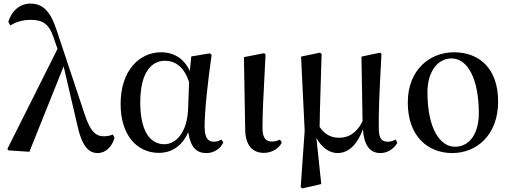

<svg xmlns="http://www.w3.org/2000/svg" viewBox="-20 -833 2827 1065"><path d="M522 16C565 16 602 -18 615 -69L606 -87C591 -80 570 -77 556 -77C512 -77 481 -103 450 -198L294 -666C260 -771 217 -813 149 -813C88 -813 44 -771 26 -712L37 -692C65 -709 102 -723 150 -723C213 -723 251 -703 276 -628L299 -562L21 -7L26 1L143 9L333 -465L407 -147C435 -15 475 16 522 16Z M862 15C924 15 988 -16 1024 -100C1037 -17 1068 16 1125 16C1169 16 1203 -10 1219 -43L1208 -59C1195 -52 1184 -47 1166 -47C1133 -47 1115 -69 1115 -132C1115 -218 1133 -385 1154 -529L1144 -537L1041 -520L1033 -439C1001 -508 945 -543 873 -543C755 -543 649 -444 649 -256C649 -85 738 15 862 15ZM1029 -377 1023 -221C1015 -87 949 -33 892 -33C811 -33 758 -108 758 -265C758 -434 822 -496 895 -496C950 -496 1001 -464 1029 -377Z M1444 15C1493 15 1530 -14 1543 -42L1533 -59C1521 -53 1508 -48 1489 -48C1458 -48 1436 -63 1436 -123C1436 -197 1440 -286 1453 -531L1445 -538L1333 -516L1340 -116C1341 -25 1382 15 1444 15Z M1852 16C1916 16 1963 -34 1993 -116C1999 -29 2031 16 2089 16C2132 16 2164 -8 2184 -40L2175 -59C2162 -53 2150 -47 2132 -47C2098 -47 2081 -62 2081 -125C2080 -201 2083 -299 2096 -534L2089 -541L1985 -519L1991 -160C1958 -95 1914 -69 1862 -69C1818 -69 1783 -85 1753 -129C1754 -227 1758 -328 1764 -534L1755 -541L1650 -519L1670 -108L1648 205L1657 212L1762 188L1735 -68C1762 -18 1805 16 1852 16Z M2489 16C2620 16 2743 -80 2743 -270C2743 -450 2642 -543 2498 -543C2365 -543 2242 -447 2242 -264C2242 -74 2356 16 2489 16ZM2503 -19C2424 -19 2351 -114 2351 -322C2351 -433 2406 -509 2485 -509C2574 -509 2636 -395 2636 -205C2636 -98 2589 -19 2503 -19Z"/></svg>

Font: Noto Serif HK SemiBold
Style: Regular
Weight: 600
Designer: Ryoko NISHIZUKA 西塚涼子 (kana & ideographs); Frank Grießhammer (Latin, Greek & Cyrillic); Wenlong ZHANG 张文龙 (bopomofo); San
Foundry: Adobe
Version: Version 2.001;hotconv 1.1.0;makeotfexe 2.6.0